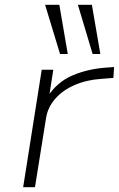

<svg xmlns="http://www.w3.org/2000/svg" viewBox="-20 -776 493 796"><path d="M76 0 153 -487H201L183 -372H175Q216 -436 281 -463.5Q346 -491 424 -496L453 -498L450 -453L400 -449Q339 -445 289.5 -423.5Q240 -402 209 -366.5Q178 -331 171 -287L125 0ZM364 -552 303 -756H361L396 -552ZM229 -552 167 -756H226L261 -552Z"/></svg>

Font: Nunito Sans 10pt Expanded ExtraLight
Style: Italic
Weight: 250
Width: 7
Italic angle: -9°
Designer: Vernon Adams
Foundry: Vernon Adams
Version: Version 3.101;gftools[0.9.27]